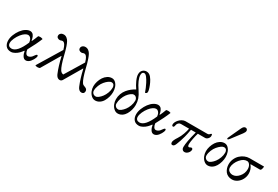

<svg xmlns="http://www.w3.org/2000/svg" viewBox="67 -1825 4182 2887"><g transform="rotate(30 2158.0 -381.5)"><path d="M35.2 -123Q35.2 -171.4 55.7 -222.9Q76.2 -274.4 108.4 -317.9Q142.1 -362.8 181.2 -386.5Q220.2 -410.2 253.4 -410.2Q271 -410.2 285.2 -403.1Q299.3 -396 308.3 -385.3Q317.4 -374.5 324.5 -358.4Q331.5 -342.3 335.4 -327.4Q339.4 -312.5 342.3 -293.9L349.1 -293Q370.1 -335 395 -402.3Q411.6 -407.2 431.2 -407.2Q451.2 -407.2 473.6 -397.5Q431.6 -292 352.5 -148.4Q356 -112.3 371.1 -87.9Q386.2 -63.5 408.2 -63.5Q427.7 -63.5 445.6 -74.5Q463.4 -85.4 473.1 -97.2Q482.9 -108.9 497.1 -129.4Q512.7 -151.4 522.5 -151.4Q537.1 -151.4 537.1 -130.9Q537.1 -122.1 531.2 -106Q525.4 -89.8 513.9 -70.3Q502.4 -50.8 488 -33.2Q473.6 -15.6 453.9 -3.9Q434.1 7.8 414.1 7.8Q379.4 7.8 357.7 -27.6Q335.9 -63 329.6 -108.9L322.3 -106.9Q302.7 -79.6 279.5 -55.7Q256.3 -31.7 221.4 -12Q186.5 7.8 153.8 7.8Q95.2 7.8 65.2 -28.8Q35.2 -65.4 35.2 -123ZM74.7 -102.5Q74.7 -70.8 92.3 -54.9Q109.9 -39.1 138.7 -39.1Q236.3 -39.1 325.7 -250Q323.7 -272.5 316.9 -292.5Q310.1 -312.5 294.2 -328.1Q278.3 -343.8 255.9 -343.8Q233.9 -343.8 205.1 -325.2Q176.3 -306.6 147.9 -271Q116.7 -231.9 95.7 -184.8Q74.7 -137.7 74.7 -102.5Z M577.1 -2 826.2 -412.1Q818.8 -437.5 810.1 -460Q784.2 -523.4 751 -523.4Q736.8 -523.4 726.1 -518.1Q716.3 -513.2 700.2 -513.2Q681.6 -513.2 665 -525.1Q648.4 -537.1 648.4 -559.6Q648.4 -584 667.5 -600.6Q686.5 -617.2 716.3 -617.2Q746.6 -617.2 771 -598.4Q795.4 -579.6 809.1 -553.2Q824.2 -524.9 838.4 -483.4Q852.5 -441.9 859.9 -414.3Q867.2 -386.7 878.9 -339.4Q917.5 -182.6 953.1 -127.9Q974.1 -95.7 1008.8 -91.3L1204.1 -412.1Q1196.8 -437.5 1188 -460Q1162.1 -523.4 1128.9 -523.4Q1114.7 -523.4 1104 -518.1Q1094.2 -513.2 1078.1 -513.2Q1059.6 -513.2 1043 -525.1Q1026.4 -537.1 1026.4 -559.6Q1026.4 -584 1045.4 -600.6Q1064.5 -617.2 1094.2 -617.2Q1124.5 -617.2 1148.9 -598.4Q1173.3 -579.6 1187 -553.2Q1202.1 -524.9 1216.3 -483.4Q1230.5 -441.9 1237.8 -414.3Q1245.1 -386.7 1256.8 -339.4Q1295.4 -182.6 1331.1 -127.9Q1340.8 -113.3 1351.8 -106.4Q1362.8 -99.6 1383.3 -92.8Q1426.8 -79.1 1426.8 -40Q1426.8 -17.1 1414.3 -4.6Q1401.9 7.8 1378.4 7.8Q1356 7.8 1338.1 -8.3Q1320.3 -24.4 1309.6 -49.8Q1262.2 -161.6 1226.6 -318.8H1222.2L1044.9 -17.1Q1029.8 7.8 1000.5 7.8Q978 7.8 960.2 -8.3Q942.4 -24.4 931.6 -49.8Q884.3 -161.6 848.6 -318.8H844.2L656.2 0Q635.7 7.8 615.7 7.8Q595.7 7.8 577.1 -2Z M1489.3 -166Q1489.3 -207.5 1502.7 -250.5Q1516.1 -293.5 1539.6 -329.3Q1563 -365.2 1598.4 -388.2Q1633.8 -411.1 1673.8 -411.1Q1709.5 -411.1 1736.8 -384.8Q1764.2 -358.4 1777.6 -319.3Q1791 -280.3 1791 -237.3Q1791 -195.3 1779.3 -152.6Q1767.6 -109.9 1746.6 -73.7Q1725.6 -37.6 1691.9 -14.9Q1658.2 7.8 1618.2 7.8Q1582.5 7.8 1552.2 -18.3Q1522 -44.4 1505.6 -84.2Q1489.3 -124 1489.3 -166ZM1528.3 -113.3Q1528.3 -86.4 1547.1 -67.6Q1565.9 -48.8 1595.2 -48.8Q1615.2 -48.8 1642.1 -69.1Q1668.9 -89.4 1693.4 -121.6Q1717.8 -153.8 1734.9 -199.5Q1752 -245.1 1752 -290Q1752 -318.4 1738.3 -336.4Q1724.6 -354.5 1696.8 -354.5Q1676.8 -354.5 1648.2 -334Q1619.6 -313.5 1592.8 -281.5Q1565.9 -249.5 1547.1 -203.6Q1528.3 -157.7 1528.3 -113.3Z M1880.9 -166Q1880.9 -216.3 1897.5 -261.5Q1914.1 -306.6 1942.6 -341.1Q1971.2 -375.5 2002.9 -400.6Q2034.7 -425.8 2071.8 -445.3Q2035.2 -497.1 2008.3 -557.1Q1981.4 -617.2 1981.4 -657.2Q1981.4 -705.1 2008.3 -731.4Q2035.2 -757.8 2073.2 -757.8Q2096.7 -757.8 2117.2 -747.1Q2137.7 -736.3 2153.8 -716.3Q2169.9 -696.3 2179.9 -679.4Q2189.9 -662.6 2201.2 -639.6Q2217.8 -604.5 2230.7 -565.4Q2243.7 -526.4 2243.7 -504.9Q2243.7 -486.8 2236.3 -479.5Q2229 -472.2 2211.4 -467.3Q2187.5 -537.6 2152.3 -606.4Q2129.4 -651.4 2103.8 -685.1Q2078.1 -718.8 2056.6 -718.8Q2016.6 -718.8 2016.6 -666Q2016.6 -586.9 2107.4 -454.1Q2149.9 -391.1 2166.3 -342.3Q2182.6 -293.5 2182.6 -237.3Q2182.6 -195.3 2170.9 -152.6Q2159.2 -109.9 2138.2 -73.7Q2117.2 -37.6 2083.5 -14.9Q2049.8 7.8 2009.8 7.8Q1974.1 7.8 1943.8 -18.3Q1913.6 -44.4 1897.2 -84.2Q1880.9 -124 1880.9 -166ZM1919.9 -113.3Q1919.9 -86.4 1938.7 -67.6Q1957.5 -48.8 1986.8 -48.8Q2006.8 -48.8 2033.7 -69.1Q2060.5 -89.4 2085 -121.6Q2109.4 -153.8 2126.5 -199.5Q2143.6 -245.1 2143.6 -290Q2143.6 -317.9 2126.5 -339.1Q2109.4 -360.4 2081.1 -360.4Q2058.1 -360.4 2030 -339.1Q2002 -317.9 1977.5 -284.4Q1953.1 -251 1936.5 -204.6Q1919.9 -158.2 1919.9 -113.3Z M2256.8 -123Q2256.8 -171.4 2277.3 -222.9Q2297.9 -274.4 2330.1 -317.9Q2363.8 -362.8 2402.8 -386.5Q2441.9 -410.2 2475.1 -410.2Q2492.7 -410.2 2506.8 -403.1Q2521 -396 2530 -385.3Q2539.1 -374.5 2546.1 -358.4Q2553.2 -342.3 2557.1 -327.4Q2561 -312.5 2564 -293.9L2570.8 -293Q2591.8 -335 2616.7 -402.3Q2633.3 -407.2 2652.8 -407.2Q2672.9 -407.2 2695.3 -397.5Q2653.3 -292 2574.2 -148.4Q2577.6 -112.3 2592.8 -87.9Q2607.9 -63.5 2629.9 -63.5Q2649.4 -63.5 2667.2 -74.5Q2685.1 -85.4 2694.8 -97.2Q2704.6 -108.9 2718.8 -129.4Q2734.4 -151.4 2744.1 -151.4Q2758.8 -151.4 2758.8 -130.9Q2758.8 -122.1 2752.9 -106Q2747.1 -89.8 2735.6 -70.3Q2724.1 -50.8 2709.7 -33.2Q2695.3 -15.6 2675.5 -3.9Q2655.8 7.8 2635.7 7.8Q2601.1 7.8 2579.3 -27.6Q2557.6 -63 2551.3 -108.9L2543.9 -106.9Q2524.4 -79.6 2501.2 -55.7Q2478 -31.7 2443.1 -12Q2408.2 7.8 2375.5 7.8Q2316.9 7.8 2286.9 -28.8Q2256.8 -65.4 2256.8 -123ZM2296.4 -102.5Q2296.4 -70.8 2314 -54.9Q2331.5 -39.1 2360.4 -39.1Q2458 -39.1 2547.4 -250Q2545.4 -272.5 2538.6 -292.5Q2531.7 -312.5 2515.9 -328.1Q2500 -343.8 2477.5 -343.8Q2455.6 -343.8 2426.8 -325.2Q2397.9 -306.6 2369.6 -271Q2338.4 -231.9 2317.4 -184.8Q2296.4 -137.7 2296.4 -102.5Z M2808.6 -264.6Q2808.6 -303.7 2847.7 -348.1Q2867.2 -370.6 2896.2 -386.5Q2925.3 -402.3 2951.2 -402.3H3332.5Q3355 -402.3 3366.7 -417Q3379.9 -433.6 3388.2 -433.6Q3400.4 -433.6 3400.4 -405.3Q3400.4 -378.9 3379.4 -355.5Q3358.4 -332 3331.5 -332H3207Q3193.8 -290.5 3181.4 -227.8Q3168.9 -165 3168.9 -131.3Q3168.9 -89.4 3190.9 -89.4Q3201.2 -89.4 3212.9 -97.7Q3222.7 -103.5 3228.5 -103.5Q3239.7 -103.5 3246.3 -96.9Q3252.9 -90.3 3252.9 -80.6Q3252.9 -47.9 3227.1 -20Q3201.2 7.8 3167.5 7.8Q3145.5 7.8 3131.8 -8.5Q3118.2 -24.9 3118.2 -49.8Q3118.2 -136.7 3170.9 -332H3087.9Q3073.7 -248.5 3059.6 -196.3Q3033.7 -102.1 3009.3 -43.9Q3004.4 -31.7 3000.5 -24.2Q2996.6 -16.6 2990.5 -8.3Q2984.4 0 2976.6 3.9Q2968.8 7.8 2959 7.8Q2931.6 7.8 2931.6 -29.3Q2931.6 -60.1 2977.5 -128.9Q3006.8 -172.9 3028.1 -233.2Q3049.3 -293.5 3054.7 -332H2912.1Q2891.1 -332 2874.3 -317.1Q2857.4 -302.2 2853 -277.8Q2850.6 -265.1 2848.9 -258.1Q2847.2 -251 2842 -244.4Q2836.9 -237.8 2829.1 -237.8Q2808.6 -237.8 2808.6 -264.6Z M3626 -493.2Q3626 -502.4 3636.7 -523.9L3729.5 -724.6Q3751.5 -771.5 3784.2 -771.5Q3800.3 -771.5 3810.3 -760.3Q3820.3 -749 3820.3 -734.9Q3820.3 -711.4 3794.9 -678.2L3663.6 -505.4Q3644.5 -482.4 3636.7 -482.4Q3626 -482.4 3626 -493.2ZM3443.4 -166Q3443.4 -207.5 3456.8 -250.5Q3470.2 -293.5 3493.7 -329.3Q3517.1 -365.2 3552.5 -388.2Q3587.9 -411.1 3627.9 -411.1Q3663.6 -411.1 3690.9 -384.8Q3718.3 -358.4 3731.7 -319.3Q3745.1 -280.3 3745.1 -237.3Q3745.1 -195.3 3733.4 -152.6Q3721.7 -109.9 3700.7 -73.7Q3679.7 -37.6 3646 -14.9Q3612.3 7.8 3572.3 7.8Q3536.6 7.8 3506.3 -18.3Q3476.1 -44.4 3459.7 -84.2Q3443.4 -124 3443.4 -166ZM3482.4 -113.3Q3482.4 -86.4 3501.2 -67.6Q3520 -48.8 3549.3 -48.8Q3569.3 -48.8 3596.2 -69.1Q3623 -89.4 3647.5 -121.6Q3671.9 -153.8 3689 -199.5Q3706.1 -245.1 3706.1 -290Q3706.1 -318.4 3692.4 -336.4Q3678.7 -354.5 3650.9 -354.5Q3630.9 -354.5 3602.3 -334Q3573.7 -313.5 3546.9 -281.5Q3520 -249.5 3501.2 -203.6Q3482.4 -157.7 3482.4 -113.3Z M3836.9 -168Q3836.9 -217.3 3856.7 -261.7Q3876.5 -306.2 3908.7 -336.4Q3940.9 -366.7 3981.7 -384.5Q4022.5 -402.3 4064 -402.3H4316.4Q4316.4 -378.9 4308.3 -355.5Q4300.3 -332 4284.7 -332H4125.5L4123 -327.6Q4170.9 -270.5 4170.9 -193.4Q4170.9 -143.1 4147.5 -96.9Q4124 -50.8 4082.3 -21.5Q4040.5 7.8 3992.2 7.8Q3954.1 7.8 3923.6 -6.8Q3893.1 -21.5 3874.8 -46.6Q3856.4 -71.8 3846.7 -102.8Q3836.9 -133.8 3836.9 -168ZM3877.9 -136.7Q3877.9 -96.7 3905.3 -76.7Q3932.6 -56.6 3966.8 -56.6Q4024.4 -56.6 4073.2 -112.3Q4124 -169.9 4124 -245.1Q4124 -287.1 4104 -317.4Q4084 -347.7 4054.7 -347.7Q4024.9 -347.7 3997.3 -333Q3969.7 -318.4 3939.5 -283.2Q3912.1 -251.5 3895 -210.9Q3877.9 -170.4 3877.9 -136.7Z"/></g></svg>

Font: Theano Old Style
Style: Regular
Weight: 400
Designer: Alexey Kryukov
Version: Version 2.00